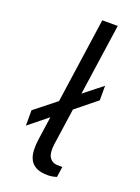

<svg xmlns="http://www.w3.org/2000/svg" viewBox="-143 -806 638 875"><g transform="rotate(20 176.0 -369.0)"><path d="M33.5 -173V-247.5L310.5 -467V-396.5ZM204.5 5.5Q169 5.5 148 -5.2Q127 -16 117.2 -35Q107.5 -54 106.2 -78.5Q105 -103 108.5 -130L196.5 -743H271.5L184 -136.5Q178.5 -94 190.8 -74.2Q203 -54.5 227 -53L254 -52.5L246.5 -1.5Q235 2 223.8 3.8Q212.5 5.5 204.5 5.5Z"/></g></svg>

Font: Public Sans Thin Light
Style: Italic
Weight: 300
Italic angle: -8°
Version: Version 2.001